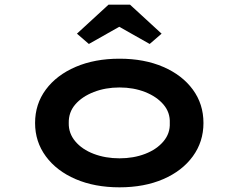

<svg xmlns="http://www.w3.org/2000/svg" viewBox="-20 -791 1020 821"><path d="M491 10Q385 10 303.5 -25Q222 -60 176 -122.5Q130 -185 130 -265Q130 -346 176 -408Q222 -470 303.5 -505Q385 -540 491 -540Q597 -540 678 -505Q759 -470 804.5 -408Q850 -346 850 -265Q850 -185 804.5 -122.5Q759 -60 678 -25Q597 10 491 10ZM491 -114Q551 -114 600.5 -133Q650 -152 679 -186.5Q708 -221 706 -265Q708 -310 679 -344Q650 -378 600.5 -397.5Q551 -417 491 -417Q431 -417 381 -397.5Q331 -378 302 -344.5Q273 -311 274 -265Q273 -221 302 -186.5Q331 -152 381 -133Q431 -114 491 -114ZM360 -603 309 -647 444 -771H536L671 -647L620 -603L475 -685H505Z"/></svg>

Font: Lexend Zetta SemiBold
Style: Regular
Weight: 600
Designer: Bonnie Shaver-Troup, Thomas Jockin
Foundry: Lexend
Version: Version 1.007